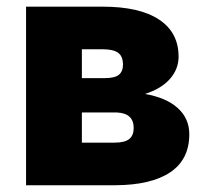

<svg xmlns="http://www.w3.org/2000/svg" viewBox="-20 -548 602 568"><path d="M57.1 0V-528.3H283.7Q392.6 -528.3 450.4 -490.2Q508.3 -452.1 508.3 -380.4Q508.3 -343.8 482.9 -314.7Q457.5 -285.6 408.7 -270Q471.7 -259.3 505.9 -228.3Q540 -197.3 540 -150.9Q540 -76.2 483.6 -38.3Q427.2 -0.5 321.3 0ZM222.2 -215.3V-126H318.4Q349.1 -126 362.3 -136.7Q375.5 -147.5 375.5 -169.4Q375.5 -213.4 324.7 -215.3ZM222.2 -316.9H290Q319.8 -316.9 331.8 -326.9Q343.8 -336.9 343.8 -356.4Q343.8 -381.8 329.1 -392.1Q314.5 -402.3 283.7 -402.3H222.2Z"/></svg>

Font: Roboto
Style: Regular
Weight: 900
Designer: Google
Version: Version 2.001171; 2014